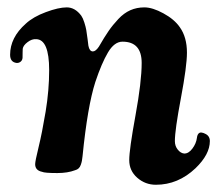

<svg xmlns="http://www.w3.org/2000/svg" viewBox="-20 -471 597 528"><path d="M377 -450.7Q399.4 -450.7 429.4 -434.3Q459.5 -418 474.6 -396Q494.1 -368.7 494.1 -326.2Q494.1 -289.1 477.5 -201.2Q460.9 -113.3 460.9 -83Q460.9 -69.3 468.8 -59.6Q476.6 -49.8 486.3 -48.8Q498.5 -48.3 509 -62.3Q519.5 -76.2 521.5 -91.8Q522.5 -100.1 526.1 -103.8Q529.8 -107.4 534.7 -106.4Q540 -105.5 543.5 -103.5Q557.1 -97.7 557.1 -83Q557.1 -46.4 517.6 -8.3Q469.7 37.1 408.7 37.1Q379.4 37.1 357.4 17.8Q335.4 -1.5 335.4 -30.8Q335.4 -59.6 352.5 -153.1Q369.6 -246.6 369.6 -297.9Q369.6 -356.4 316.9 -356.4Q294.4 -356.4 276.9 -326.7Q259.3 -296.9 242.2 -245.6Q220.7 -178.7 207 -41.5Q206.1 -33.2 205.3 -29.1Q204.6 -24.9 202.4 -18.3Q200.2 -11.7 196.3 -8.1Q192.4 -4.4 186.5 -2.9Q166 4.9 137.7 4.9Q102.5 4.9 95.7 1.5Q76.7 -2.4 76.7 -19.5Q76.7 -27.8 86.2 -66.7Q95.7 -105.5 105.5 -164.1Q115.2 -222.7 115.2 -278.3Q115.2 -362.3 79.6 -363.3Q67.9 -364.3 55.9 -355.2Q43.9 -346.2 42.5 -336.9Q42 -332.5 42.2 -326.9Q42.5 -321.3 42 -312Q41.5 -305.2 36.6 -301.3Q31.7 -297.4 25.4 -297.9Q7.8 -300.3 7.8 -320.3Q7.8 -367.7 50.8 -405.8Q71.3 -424.8 106.2 -437.7Q141.1 -450.7 163.6 -450.7Q186.5 -450.7 203.6 -427.7Q208 -421.4 211.9 -409.2Q215.8 -397 217.3 -388.2Q218.8 -379.4 220.9 -363Q223.1 -346.7 223.1 -345.2Q226.1 -329.6 235.4 -329.6Q243.2 -329.6 252 -342.8Q267.1 -369.1 278.6 -385.7Q290 -402.3 305.4 -418.7Q320.8 -435.1 338.4 -442.9Q356 -450.7 377 -450.7Z"/></svg>

Font: Cooper* SemiBold
Style: Italic
Weight: 600
Italic angle: -7°
Designer: Owen Earl
Foundry: indestructible type*
Version: Version 0.001